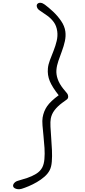

<svg xmlns="http://www.w3.org/2000/svg" viewBox="-20 -1198 616 1397"><path d="M138.5 175.5Q123.5 180 109.8 178.5Q96 177 86.5 171.2Q77 165.5 75.5 157Q73.5 145 84 133.2Q94.5 121.5 111.5 117Q143 108.5 178 96.8Q213 85 242.8 66.8Q272.5 48.5 287 21.5Q300 -3 303.2 -40.5Q306.5 -78 303.8 -121.2Q301 -164.5 296.5 -207.2Q292 -250 289.2 -285.5Q286.5 -321 290 -342.5Q298 -389.5 323 -425.5Q348 -461.5 407 -505Q360.5 -563.5 342.2 -607.8Q324 -652 328.5 -700.5Q331 -728.5 343.5 -761.2Q356 -794 370 -829.2Q384 -864.5 392.5 -900.2Q401 -936 396.5 -970Q391 -1010.5 371.2 -1037.2Q351.5 -1064 323.8 -1084Q296 -1104 266.5 -1123.5Q252.5 -1133 248.5 -1147.8Q244.5 -1162.5 253 -1170.5Q262 -1179 276.2 -1177.5Q290.5 -1176 306.5 -1164Q333 -1144.5 365.8 -1114Q398.5 -1083.5 424.2 -1046.2Q450 -1009 455.5 -969Q460 -934.5 452 -898.2Q444 -862 430.5 -826Q417 -790 405 -755.2Q393 -720.5 390.5 -689Q388 -657 399.8 -622.8Q411.5 -588.5 440.5 -552Q455 -533.5 465.5 -521.8Q476 -510 476 -494Q476 -480.5 464 -472.5Q452 -464.5 433 -450Q398 -424 376.8 -396Q355.5 -368 349.5 -335Q345.5 -313.5 347.2 -276.5Q349 -239.5 352.5 -195Q356 -150.5 358 -105.5Q360 -60.5 357 -22Q354 16.5 341.5 40.5Q328.5 66 303.2 88Q278 110 248 127.2Q218 144.5 188.8 156.8Q159.5 169 138.5 175.5Z"/></svg>

Font: Edu AU VIC WA NT Pre
Style: Regular
Weight: 400
Designer: Tina and Corey Anderson, Eben Sorkin, Mirko Velimirovic
Foundry: Google for Education
Version: Version 1.001